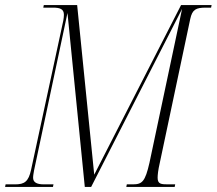

<svg xmlns="http://www.w3.org/2000/svg" viewBox="-40 -734 851 754"><path d="M-20 0H168L170 -10H132C103 -10 90 -19 90 -36C90 -45 92 -54 94 -66L225 -683L293 0H318L675 -699L547 -95C530 -20 518 -10 481 -10H458L456 0H646L648 -10H620C593 -10 579 -11 579 -36C579 -47 581 -66 587 -92L707 -659C715 -697 730 -704 768 -704H789L791 -714H671L330 -48L263 -714H132L130 -704H168C195 -704 211 -699 211 -676C211 -664 208 -647 201 -618L82 -67C72 -21 56 -10 20 -10H-18Z"/></svg>

Font: Noto Serif Display ExtraCondensed ExtraLight
Style: Italic
Weight: 200
Width: 2
Italic angle: -12°
Designer: Monotype Design Team
Foundry: Monotype Imaging Inc.
Version: Version 2.009